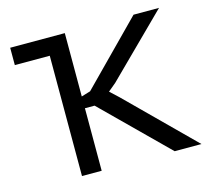

<svg xmlns="http://www.w3.org/2000/svg" viewBox="-97 -777 980 892"><g transform="rotate(-15 393.0 -331.0)"><path d="M332.5 -300.8H286.1V0H191.4V-578.6H23.4V-662.1H286.1V-357.4L329.6 -370.6L616.7 -662.1H739.3L452.1 -377.9L414.1 -346.2L454.6 -308.6L766.1 0H637.2Z"/></g></svg>

Font: PT Astra Sans
Style: Regular
Weight: 400
Designer: A.Korolkova, I. Chaeva
Foundry: ParaType Ltd
Version: Version 1.001; ttfautohint (v1.6)